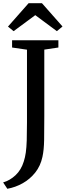

<svg xmlns="http://www.w3.org/2000/svg" viewBox="-40 -993 418 1192"><path d="M-20.5 139.5Q21.5 127.5 56.5 94.8Q91.5 62 107.5 10Q116 -16 120.2 -46.2Q124.5 -76.5 126 -121Q127.5 -165.5 127.5 -234V-684.5L35 -698V-743H322.5V-698L235 -685V-270.5Q235 -187.5 234 -124.8Q233 -62 223.5 -19Q211.5 37 179 78Q146.5 119 101.2 144.5Q56 170 5.5 179ZM137.5 -973H220.5L348 -828.5L313 -799.5L179 -899L44.5 -799.5L9.5 -828Z"/></svg>

Font: Merriweather Text
Style: Regular
Weight: 400
Designer: Eben Sorkin
Foundry: Eben Sorkin
Version: Version 2.100; ttfautohint (v1.7.19-72a1) -l 8 -r 50 -G 200 